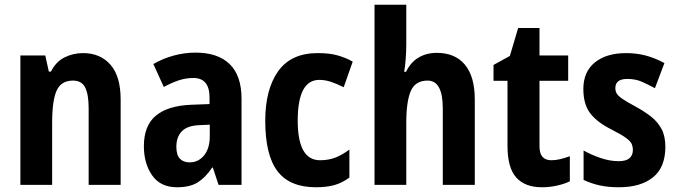

<svg xmlns="http://www.w3.org/2000/svg" viewBox="-20 -780 2855 810"><path d="M330 -556Q403 -556 446 -507Q489 -458 489 -360V0H354V-323Q354 -381 339.5 -410.5Q325 -440 288 -440Q238 -440 219 -398Q200 -356 200 -262V0H66V-546H171L186 -478H195Q216 -520 252.5 -538Q289 -556 330 -556Z M805 -558Q899 -558 949 -509.5Q999 -461 999 -363V0H902L878 -73H875Q847 -31 814 -10.5Q781 10 727 10Q657 10 622 -40Q587 -90 587 -163Q587 -250 637.5 -292Q688 -334 786 -338L864 -341V-368Q864 -451 796 -451Q765 -451 735.5 -441.5Q706 -432 671 -413L627 -510Q667 -533 712.5 -545.5Q758 -558 805 -558ZM821 -252Q770 -250 747 -226Q724 -202 724 -161Q724 -126 739 -110.5Q754 -95 780 -95Q817 -95 841 -124.5Q865 -154 865 -205V-254Z M1313 10Q1202 10 1150.5 -58Q1099 -126 1099 -270Q1099 -403 1153.5 -479.5Q1208 -556 1320 -556Q1371 -556 1405.5 -546Q1440 -536 1468 -520L1430 -412Q1400 -427 1375.5 -435Q1351 -443 1327 -443Q1236 -443 1236 -271Q1236 -104 1330 -104Q1366 -104 1394.5 -115Q1423 -126 1454 -149V-31Q1423 -8 1390 1Q1357 10 1313 10Z M1694 -594Q1694 -564 1691.5 -530.5Q1689 -497 1685 -477H1693Q1712 -517 1745.5 -537Q1779 -557 1823 -557Q1900 -557 1941.5 -507Q1983 -457 1983 -360V0H1848V-323Q1848 -440 1784 -440Q1732 -440 1713 -396Q1694 -352 1694 -262V0H1560V-760H1694Z M2306 -104Q2324 -104 2343 -108.5Q2362 -113 2384 -121V-15Q2361 -4 2330 3Q2299 10 2266 10Q2195 10 2158 -31Q2121 -72 2121 -165V-439H2062V-506L2131 -544L2166 -662H2256V-546H2377V-439H2256V-162Q2256 -104 2306 -104Z M2787 -161Q2787 -74 2735 -32Q2683 10 2591 10Q2547 10 2511.5 2.5Q2476 -5 2442 -21V-145Q2474 -127 2513.5 -113.5Q2553 -100 2590 -100Q2621 -100 2635.5 -112.5Q2650 -125 2650 -148Q2650 -160 2645.5 -171.5Q2641 -183 2622.5 -197Q2604 -211 2561 -233Q2499 -264 2470 -302Q2441 -340 2441 -405Q2441 -477 2489.5 -516.5Q2538 -556 2622 -556Q2664 -556 2703 -546Q2742 -536 2783 -514L2743 -408Q2713 -424 2687 -435.5Q2661 -447 2626 -447Q2576 -447 2576 -408Q2576 -396 2581.5 -386Q2587 -376 2605 -363.5Q2623 -351 2662 -330Q2697 -311 2725.5 -289Q2754 -267 2770.5 -236.5Q2787 -206 2787 -161Z"/></svg>

Font: Noto Sans Gurmukhi Condensed
Style: Bold
Weight: 700
Width: 3
Designer: Jelle Bosma - Monotype Design Team
Foundry: Monotype Imaging Inc.
Version: Version 2.004; ttfautohint (v1.8.4.7-5d5b)